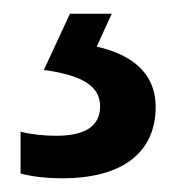

<svg xmlns="http://www.w3.org/2000/svg" viewBox="-20 -20 260 280"><path d="M207 136C207 85 170 59 121 48L143 0H82L44 82C93 89 126 102 126 135C126 164 104 178 62 178C44 178 25 176 10 172V233C24 237 46 240 71 240C159 240 207 202 207 136Z"/></svg>

Font: Noto Sans Devanagari SemiCondensed Medium
Style: Regular
Weight: 500
Width: 4
Designer: Jelle Bosma - Monotype Design Team
Foundry: Monotype Imaging Inc.
Version: Version 2.004